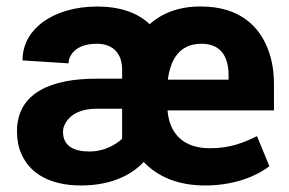

<svg xmlns="http://www.w3.org/2000/svg" viewBox="-20 -558 884 588"><path d="M805 -49 767 -141C726 -121 685 -104 623 -104C543 -104 499 -147 493 -220H819V-299C819 -336 814 -369 804 -398C776 -482 708 -538 597 -538C527 -539 476 -517 438 -484C402 -519 347 -538 278 -538C209 -538 152 -520 112 -491C78 -466 49 -428 49 -373L190 -364C190 -372 192 -380 196 -387C210 -412 238 -424 277 -424C326 -424 354 -394 354 -345V-317H274C141 -317 32 -276 32 -156C32 -131 36 -108 45 -88C72 -24 137 10 228 10C314 10 379 -18 420 -62C462 -18 523 10 608 10C690 10 759 -14 805 -49ZM173 -154C173 -163 175 -171 180 -180C196 -209 229 -225 275 -225H354V-133C331 -112 296 -94 254 -94C206 -94 173 -111 173 -154ZM680 -328V-314H494C502 -375 529 -424 597 -424C655 -424 680 -386 680 -328Z"/></svg>

Font: Asimov
Style: Regular
Weight: 500
Designer: Google
Version: Version 2.000980; 2014